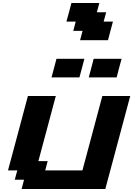

<svg xmlns="http://www.w3.org/2000/svg" viewBox="-20 -1270 895 1290"><path d="M125 0H687.5Q715.3 -104 771.2 -312.3Q827.1 -520.5 855 -625H667.5Q645.5 -542 600.8 -375.2Q556.2 -208.5 533.7 -125H283.7L300.3 -187.5H237.8L355 -625H167.5Q145.5 -542 100.8 -375Q56.2 -208 33.7 -125H96.2L79.1 -62.5H141.6ZM576.2 -750H763.7Q769 -770.5 780 -812.5Q791 -854.5 796.9 -875H609.4Q604 -854 593 -812.5Q582 -771 576.2 -750ZM326.2 -750H513.7Q519.5 -771 530.5 -812.5Q541.5 -854 546.9 -875H359.4Q354 -854 343 -812.5Q332 -771 326.2 -750ZM518.1 -1000H705.6Q710.9 -1020.5 721.9 -1062.3Q732.9 -1104 738.8 -1125H676.3L693.4 -1187.5H630.9L647.5 -1250H460Q454.6 -1229 443.4 -1187.5Q432.1 -1146 426.3 -1125H488.8L472.2 -1062.5H534.7Z"/></svg>

Font: Faithful 32x
Style: SemiboldOblique
Weight: 400
Foundry: Faithful Resource Pack
Version: Version 1.0; January 27, 2023